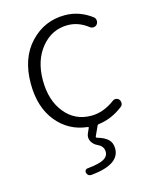

<svg xmlns="http://www.w3.org/2000/svg" viewBox="-118 -619 734 941"><g transform="rotate(-15 249.0 -149.0)"><path d="M328.1 14.6Q321.3 14.6 318.4 21.5L296.9 68.4Q293.9 75.2 300.8 77.1Q335.9 86.9 354.5 104Q373 121.1 373 151.4Q373 232.4 226.6 246.1Q225.6 246.1 224.6 246.1Q217.8 246.1 211.9 242.2Q206.1 237.3 204.1 229.5Q202.1 221.7 206.5 215.8Q210.9 210 218.8 210Q277.3 204.1 300.8 190.9Q324.2 177.7 324.2 154.3Q324.2 126 293.9 112.3Q273.4 102.5 263.7 84Q258.8 73.2 258.8 63.5Q258.8 54.7 262.7 45.9L273.4 21.5Q277.3 14.6 269.5 14.6Q174.8 3.9 115.2 -69.8Q55.7 -143.6 55.7 -262.7Q55.7 -391.6 127.4 -467.8Q199.2 -543.9 302.7 -543.9Q377 -543.9 439.5 -496.1Q447.3 -489.3 448.2 -478.5Q449.2 -467.8 442.4 -459Q435.5 -451.2 425.3 -450.2Q415 -449.2 406.2 -456.1Q358.4 -493.2 303.7 -493.2Q223.6 -493.2 170.4 -428.7Q117.2 -364.3 117.2 -262.7Q117.2 -161.1 168.5 -97.7Q219.7 -34.2 302.7 -34.2Q364.3 -34.2 422.9 -78.1Q430.7 -84 440.4 -82.5Q450.2 -81.1 456.1 -73.2Q460.9 -66.4 460.9 -57.6Q460.9 -44.9 451.2 -38.1Q392.6 6.8 328.1 14.6Z"/></g></svg>

Font: Gen Jyuu Gothic P Light
Style: Regular
Weight: 200
Designer: [Source Han Sans]
Ryoko NISHIZUKA  (kana & ideographs); Paul D. Hunt (Latin, Greek & Cyrillic); Wenlong ZHANG  (bopomofo
Version: Version 1.002.20150607